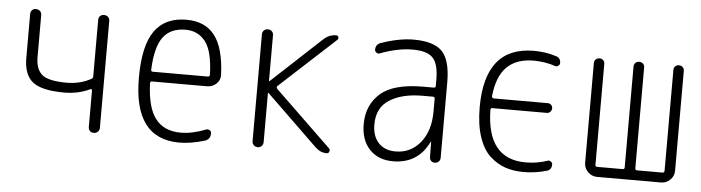

<svg xmlns="http://www.w3.org/2000/svg" viewBox="-39 -681 3079 843"><g transform="rotate(5 1500.0 -260.0)"><path d="M246.1 -165Q147.5 -165 107.4 -196.3Q67.4 -227.5 67.4 -302.7V-496.1Q67.4 -505.9 73.7 -512.7Q80.1 -519.5 90.8 -519.5Q101.6 -519.5 108.9 -512.7Q116.2 -505.9 116.2 -496.1V-310.5Q116.2 -256.8 144.5 -232.9Q172.9 -209 252.9 -209Q312.5 -209 360.4 -235.4Q367.2 -239.3 367.2 -247.1V-496.1Q367.2 -505.9 373.5 -512.7Q379.9 -519.5 391.1 -519.5Q402.3 -519.5 409.2 -512.7Q416 -505.9 416 -496.1V-24.4Q416 -14.6 409.2 -7.3Q402.3 0 391.1 0Q379.9 0 373.5 -6.8Q367.2 -13.7 367.2 -24.4V-183.6Q367.2 -192.4 359.4 -189.5Q307.6 -165 246.1 -165Z M753.9 -486.3Q687.5 -486.3 654.8 -442.4Q622.1 -398.4 618.2 -297.9Q618.2 -290 626 -290H868.2Q877 -290 877 -298.8Q874 -402.3 841.3 -444.3Q808.6 -486.3 753.9 -486.3ZM768.6 9.8Q566.4 9.8 567.4 -259.8Q567.4 -399.4 613.3 -464.8Q659.2 -530.3 753.9 -530.3Q835.9 -530.3 878.4 -475.6Q920.9 -420.9 925.8 -302.7Q926.8 -279.3 909.7 -263.2Q892.6 -247.1 869.1 -247.1H626Q618.2 -247.1 618.2 -238.3Q622.1 -131.8 659.7 -83Q697.3 -34.2 771.5 -34.2Q822.3 -34.2 880.9 -57.6Q888.7 -60.5 896.5 -56.2Q904.3 -51.8 904.3 -43Q904.3 -16.6 880.9 -8.8Q820.3 9.8 768.6 9.8Z M1114.3 0Q1103.5 0 1096.2 -6.8Q1088.9 -13.7 1088.9 -24.4V-496.1Q1088.9 -505.9 1095.7 -512.7Q1102.5 -519.5 1114.3 -519.5Q1124 -519.5 1130.9 -512.7Q1137.7 -505.9 1137.7 -496.1V-294.9Q1137.7 -293.9 1138.7 -293.9H1140.6L1362.3 -500Q1384.8 -519.5 1414.1 -519.5Q1421.9 -519.5 1424.3 -512.2Q1426.8 -504.9 1420.9 -500L1176.8 -275.4Q1170.9 -269.5 1176.8 -262.7L1426.8 -21.5Q1431.6 -16.6 1428.7 -8.3Q1425.8 0 1418 0Q1389.6 0 1367.2 -21.5L1140.6 -241.2Q1139.6 -242.2 1138.7 -242.2Q1137.7 -242.2 1137.7 -241.2V-24.4Q1137.7 -14.6 1130.9 -7.3Q1124 0 1114.3 0Z M1815.4 -288.1Q1725.6 -288.1 1670.4 -253.4Q1615.2 -218.8 1615.2 -144.5Q1615.2 -92.8 1642.6 -63.5Q1669.9 -34.2 1717.8 -34.2Q1784.2 -34.2 1826.7 -85.9Q1869.1 -137.7 1869.1 -224.6V-279.3Q1869.1 -288.1 1860.4 -288.1ZM1710 9.8Q1645.5 9.8 1606.9 -30.8Q1568.4 -71.3 1568.4 -141.6Q1568.4 -225.6 1626 -276.9Q1683.6 -328.1 1815.4 -328.1H1860.4Q1869.1 -328.1 1869.1 -335.9V-365.2Q1869.1 -432.6 1843.8 -459.5Q1818.4 -486.3 1754.9 -486.3Q1688.5 -486.3 1611.3 -457Q1604.5 -454.1 1597.2 -459Q1589.8 -463.9 1589.8 -471.7Q1589.8 -495.1 1612.3 -502.9Q1691.4 -530.3 1754.9 -530.3Q1844.7 -530.3 1881.3 -491.7Q1918 -453.1 1918 -355.5V-23.4Q1918 -13.7 1911.1 -6.8Q1904.3 0 1894 0Q1883.8 0 1877.4 -6.3Q1871.1 -12.7 1871.1 -23.4L1870.1 -89.8Q1870.1 -90.8 1869.1 -90.8Q1868.2 -90.8 1868.2 -89.8Q1820.3 9.8 1710 9.8Z M2285.2 6.8Q2241.2 6.8 2205.1 -5.4Q2168.9 -17.6 2137.2 -46.4Q2105.5 -75.2 2087.4 -129.4Q2069.3 -183.6 2069.3 -259.8Q2069.3 -526.4 2284.2 -527.3Q2337.9 -527.3 2382.8 -512.7Q2404.3 -506.8 2404.3 -483.4Q2404.3 -476.6 2397.9 -471.7Q2391.6 -466.8 2383.8 -468.8Q2341.8 -483.4 2290 -484.4Q2211.9 -484.4 2169.9 -442.4Q2127.9 -400.4 2119.1 -313.5Q2119.1 -304.7 2127 -303.7H2365.2Q2374 -303.7 2380.4 -297.9Q2386.7 -292 2386.7 -283.2Q2386.7 -274.4 2380.4 -267.6Q2374 -260.7 2365.2 -260.7H2125Q2117.2 -260.7 2117.2 -252.9Q2120.1 -36.1 2291 -36.1Q2341.8 -36.1 2386.7 -51.8Q2393.6 -54.7 2400.9 -49.8Q2408.2 -44.9 2408.2 -37.1Q2408.2 -13.7 2387.7 -7.8Q2337.9 6.8 2285.2 6.8Z M2609.4 0Q2585.9 0 2568.8 -17.1Q2551.8 -34.2 2551.8 -56.6V-497.1Q2551.8 -506.8 2558.6 -513.2Q2565.4 -519.5 2575.2 -519.5Q2585 -519.5 2591.3 -513.2Q2597.7 -506.8 2597.7 -497.1V-51.8Q2597.7 -43.9 2606.4 -43.9H2717.8Q2726.6 -43.9 2726.6 -51.8V-497.1Q2726.6 -506.8 2733.4 -513.2Q2740.2 -519.5 2750 -519.5Q2759.8 -519.5 2766.6 -513.2Q2773.4 -506.8 2773.4 -497.1V-51.8Q2773.4 -43.9 2782.2 -43.9H2893.6Q2901.4 -43.9 2902.3 -51.8V-497.1Q2902.3 -506.8 2908.7 -513.2Q2915 -519.5 2924.8 -519.5Q2934.6 -519.5 2941.4 -513.2Q2948.2 -506.8 2948.2 -497.1V-56.6Q2948.2 -33.2 2931.2 -16.6Q2914.1 0 2890.6 0Z"/></g></svg>

Font: Rounded-X Mgen+ 2m light
Style: Regular
Weight: 200
Designer: [Source Han Sans]
Ryoko NISHIZUKA  (kana & ideographs); Paul D. Hunt (Latin, Greek & Cyrillic); Wenlong ZHANG  (bopomofo
Version: Version 1.059.20150602